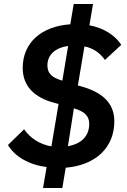

<svg xmlns="http://www.w3.org/2000/svg" viewBox="-20 -831 640 964"><path d="M196 113H293L310 11C464 -2 554 -93 554 -222C554 -315 492 -368 389 -397L371 -402L404 -598C449 -589 481 -566 507 -530L589 -606C558 -653 503 -690 429 -704L447 -811H350L333 -709C186 -699 94 -615 94 -490C94 -402 148 -342 255 -314L274 -309L238 -96C183 -106 134 -134 101 -182L20 -103C54 -45 125 -4 214 8ZM218 -503C218 -553 254 -591 322 -600L293 -426C243 -441 218 -460 218 -503ZM428 -209C428 -149 390 -109 321 -97L351 -287C405 -271 428 -249 428 -209Z"/></svg>

Font: IBM Plex Mono SmBld
Style: Italic
Weight: 600
Italic angle: -9.5°
Monospace: yes
Designer: Mike Abbink, Paul van der Laan, Pieter van Rosmalen
Foundry: Bold Monday
Version: Version 2.004